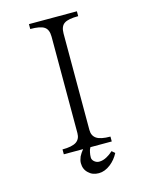

<svg xmlns="http://www.w3.org/2000/svg" viewBox="-122 -753 743 967"><g transform="rotate(-15 250.0 -270.0)"><path d="M125 -677.7V-652.3Q176.8 -652.3 197.3 -638.7Q218.8 -625 218.8 -586.9V-84Q218.8 -53.7 197.3 -39.1Q174.8 -24.4 125 -24.4V1H225.6Q211.9 17.6 204.1 33.2Q196.3 51.8 196.3 66.4Q196.3 98.6 217.8 118.2Q238.3 138.7 271.5 138.7Q302.7 138.7 333 115.2Q360.4 93.8 377 61.5L361.3 47.9Q343.8 63.5 329.1 71.3Q308.6 83 288.1 83Q274.4 83 262.7 73.2Q252 63.5 252 51.8Q252 38.1 254.9 25.4Q256.8 12.7 263.7 1H375V-24.4Q324.2 -24.4 302.7 -39.1Q281.2 -53.7 281.2 -84V-586.9Q281.2 -625 302.7 -638.7Q323.2 -652.3 375 -652.3V-677.7Z"/></g></svg>

Font: BatangChe
Style: Regular
Weight: 400
Monospace: yes
Version: Version 2.21